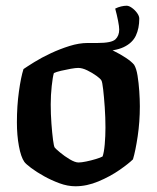

<svg xmlns="http://www.w3.org/2000/svg" viewBox="-20 -650 547 670"><path d="M243 0Q216 0 187.5 -10.5Q159 -21 133 -35.5Q107 -50 88.5 -64Q70 -78 65 -85Q53 -102 46 -140Q39 -178 39 -223Q39 -280 46 -330.5Q53 -381 62 -409Q75 -418 100 -433.5Q125 -449 157 -464Q189 -479 222.5 -489.5Q256 -500 286 -500Q303 -500 327 -492.5Q351 -485 375.5 -473Q400 -461 419.5 -448Q439 -435 448 -424Q456 -411 460 -386Q464 -361 466 -332Q468 -303 468 -279Q468 -225 460.5 -174.5Q453 -124 444 -94Q429 -79 396.5 -56.5Q364 -34 323.5 -17Q283 0 243 0ZM254 -83Q264 -83 281 -86.5Q298 -90 314.5 -95Q331 -100 338 -104Q343 -118 345.5 -146.5Q348 -175 348 -205Q348 -240 345.5 -276Q343 -312 340 -338Q337 -364 334 -369Q331 -375 316.5 -385.5Q302 -396 284.5 -404.5Q267 -413 253 -413Q244 -413 227 -410Q210 -407 193 -403Q176 -399 168 -395Q164 -382 160.5 -350Q157 -318 157 -286Q157 -252 159.5 -218.5Q162 -185 165 -162Q168 -139 171 -135Q174 -131 189.5 -118Q205 -105 223.5 -94Q242 -83 254 -83ZM285 -477V-500H320Q369 -500 382.5 -512.5Q396 -525 396 -547Q396 -557 392 -577.5Q388 -598 382 -620Q392 -625 402.5 -627.5Q413 -630 422 -630Q430 -630 440.5 -622.5Q451 -615 458.5 -604.5Q466 -594 466 -585Q466 -551 454 -525.5Q442 -500 411.5 -485.5Q381 -471 325 -471Q318 -471 306.5 -472.5Q295 -474 285 -477Z"/></svg>

Font: Texturina 72pt
Style: Bold
Weight: 700
Designer: Guillermo Torres Carreño
Foundry: Omnibus-Type
Version: Version 1.002; ttfautohint (v1.8.3)